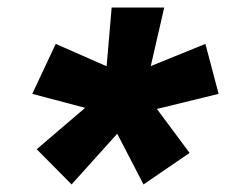

<svg xmlns="http://www.w3.org/2000/svg" viewBox="-20 -594 626 503"><path d="M167.5 -110.8 287.1 -243.7 356 -110.8 476.6 -193.4 391.1 -308.6 552.7 -348.1 518.1 -479 375 -420.9 410.2 -574.2H272.5L259.3 -420.4L126 -479L64.5 -348.1L203.1 -311.5L76.2 -203.1ZM299.8 -339.8 300.3 -339.4 299.8 -339.8Z"/></svg>

Font: Cascadia Mono NF
Style: Bold Italic
Weight: 700
Italic angle: -10°
Monospace: yes
Designer: Aaron Bell
Foundry: Saja Typeworks
Version: Version 2404.023